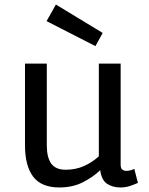

<svg xmlns="http://www.w3.org/2000/svg" viewBox="-20 -810 657 845"><path d="M241 15Q162 15 126 -32.5Q90 -80 90 -171V-530H186V-170Q186 -117 205.5 -90Q225 -63 269 -63Q313 -63 349 -79Q385 -95 415 -122V-530H511V-85Q511 -69 518.5 -63.5Q526 -58 537 -58Q545 -58 554.5 -60.5Q564 -63 571 -67L587 -5Q571 2 552 8.5Q533 15 510 15Q476 15 451.5 -1Q427 -17 421 -61Q390 -31 345 -8Q300 15 241 15ZM400 -607 185 -717 226 -790 432 -665Z"/></svg>

Font: Orienta
Style: Regular
Weight: 400
Designer: Eduardo Rodriguez Tunni
Foundry: Eduardo Rodriguez Tunni
Version: Version 1.002; ttfautohint (v1.8.4.7-5d5b);gftools[0.9.23]